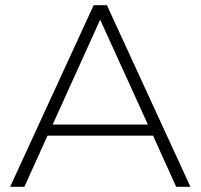

<svg xmlns="http://www.w3.org/2000/svg" viewBox="-20 -720 773 740"><path d="M183 -240H550L366 -644ZM570 -197H163L74 0H19L341 -700H392L714 0H659Z"/></svg>

Font: Montserrat Z Light
Style: Regular
Weight: 300
Designer: Julieta Ulanovsky
Foundry: Julieta Ulanovsky
Version: Version 8.000